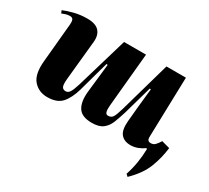

<svg xmlns="http://www.w3.org/2000/svg" viewBox="-141 -769 1303 1196"><g transform="rotate(30 510.5 -170.5)"><path d="M11 -500Q38 -512 82.5 -523.5Q127 -535 177 -535Q237 -535 262.5 -507Q288 -479 283 -429L255 -146Q251 -103 258.5 -89Q266 -75 285 -75Q301 -75 312.5 -91.5Q324 -108 339 -157L447 -523H605L569 -139Q566 -109 570 -92Q574 -75 590 -75Q612 -75 623 -91.5Q634 -108 649 -160L752 -523H892L880 -87Q880 -60 906 -60Q925 -60 937.5 -73.5Q950 -87 962 -107L1021 -91Q1012 -15 984.5 55Q957 125 886 194L871 180Q902 87 904 -17L898 -20Q880 -6 854.5 4Q829 14 802 14Q756 14 732.5 -14.5Q709 -43 715 -109Q719 -157 725 -217.5Q731 -278 739 -351L731 -352L673 -147Q659 -101 644.5 -64.5Q630 -28 602.5 -7Q575 14 524 14Q452 14 426 -26Q400 -66 407 -140Q413 -192 418.5 -244Q424 -296 430 -348L421 -350L360 -130Q340 -61 306.5 -23.5Q273 14 203 14Q142 14 104 -29Q66 -72 75 -169L101 -450Q103 -470 98 -482.5Q93 -495 75 -495Q60 -495 46.5 -491Q33 -487 19 -481Z"/></g></svg>

Font: Literata 72pt ExtraBold
Style: Italic
Weight: 800
Italic angle: -2°
Designer: Latin by Veronika Burian and Jose Scaglione. Greek by Irene Vlachou. Cyrillic by Vera Evstafieva
Foundry: TypeTogether
Version: Version 3.002